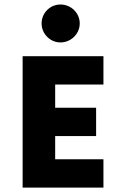

<svg xmlns="http://www.w3.org/2000/svg" viewBox="-20 -850 550 870"><path d="M253.9 -657.7C301.8 -657.7 341.3 -696.8 341.3 -743.7C341.3 -791.5 301.8 -829.6 253.9 -829.6C207 -829.6 168.5 -791.5 168.5 -743.7C168.5 -696.8 207 -657.7 253.9 -657.7ZM448.7 -466.8V-595.2H82.5V0H448.7V-128.4H230V-233.4H415.5V-361.8H230V-466.8Z"/></svg>

Font: Now Black
Style: Regular
Weight: 400
Designer: Alfredo Marco Pradil
Foundry: Alfredo Marco Pradil
Version: Version 1.200;hotconv 1.0.109;makeotfexe 2.5.65596